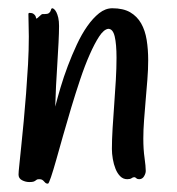

<svg xmlns="http://www.w3.org/2000/svg" viewBox="-20 -435 429 465"><path d="M333 -21Q333 -15.1 328.9 -8.1Q324.7 -1 316.9 -1Q312.5 -1 310.1 -3.4Q307.6 -5.9 305.2 -5.9Q301.8 -5.9 298.6 -3.4Q295.4 -1 288.1 -1Q278.3 -1 271.2 -8.1Q264.2 -15.1 259.8 -26.1Q255.4 -37.1 253.2 -50Q251 -63 251 -74.2Q251 -96.2 252.7 -124.3Q254.4 -152.3 256.6 -181.9Q258.8 -211.4 260.5 -240.7Q262.2 -270 262.2 -294.9Q262.2 -328.1 257.8 -346.7Q253.4 -365.2 242.2 -365.2Q231.4 -363.8 220.2 -346.7Q209 -329.6 197.3 -303Q185.5 -276.4 174.3 -242.9Q163.1 -209.5 152.6 -174.6Q142.1 -139.6 132.8 -106.7Q123.5 -73.7 116.2 -47.9Q108.9 -22 103.5 -6.1Q98.1 9.8 96.2 9.8Q92.3 9.8 90.3 8.1Q88.4 6.3 86.7 4.4Q85 2.4 82.5 0.7Q80.1 -1 75.2 -1Q70.8 -1 69.3 0Q67.9 1 65.9 2.4Q64 3.9 61 4.9Q58.1 5.9 50.8 5.9Q42 5.9 33.4 1.5Q24.9 -2.9 24.9 -12.2Q24.9 -18.1 26.9 -36.4Q28.8 -54.7 31.5 -81.3Q34.2 -107.9 37.4 -140.9Q40.5 -173.8 43.2 -209Q45.9 -244.1 47.9 -279.3Q49.8 -314.5 49.8 -346.2Q49.8 -361.8 49.3 -375.2Q48.8 -388.7 48.8 -400.9Q48.8 -403.8 51.8 -403.8Q57.6 -403.8 60.8 -401.6Q64 -399.4 65.4 -397Q66.9 -394.5 67.1 -392.3Q67.4 -390.1 67.9 -390.1Q69.3 -390.1 71.3 -391.8Q73.2 -393.6 75.4 -395.5Q77.6 -397.5 79.6 -399.2Q81.5 -400.9 83 -400.9H87.9Q95.2 -400.9 98.1 -403.1Q101.1 -405.3 102.3 -408Q103.5 -410.6 104 -412.8Q104.5 -415 106.9 -415Q108.4 -415 111.1 -412.8Q113.8 -410.6 116.5 -405.5Q119.1 -400.4 121.1 -392.1Q123 -383.8 123 -372.1Q123 -356.4 121.8 -332.5Q120.6 -308.6 118.9 -281.5Q117.2 -254.4 115.7 -226.8Q114.3 -199.2 113.8 -176.8Q119.1 -197.8 126.7 -223.4Q134.3 -249 144.3 -275.4Q154.3 -301.8 166 -326.9Q177.7 -352.1 191.4 -371.6Q205.1 -391.1 220.2 -403.1Q235.4 -415 252 -415Q278.3 -415 295.2 -405.3Q312 -395.5 321.8 -378.4Q331.5 -361.3 335.2 -338.4Q338.9 -315.4 338.9 -289.1Q338.9 -266.6 336.9 -241.9Q335 -217.3 332.8 -192.6Q330.6 -168 328.9 -144Q327.1 -120.1 327.1 -99.1Q327.1 -73.2 330.1 -52.5Q333 -31.7 333 -21Z"/></svg>

Font: Oregano
Style: Regular
Weight: 400
Version: Version 1.000